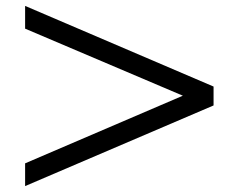

<svg xmlns="http://www.w3.org/2000/svg" viewBox="-20 -692 796 650"><path d="M703 -335 65 -62V-139L599 -368L65 -595V-672L703 -399Z"/></svg>

Font: Shippori Mincho
Style: Bold
Weight: 700
Designer: FONTDASU
Foundry: FONTDASU / Google Inc. / but / Adobe
Version: Version 3.110; ttfautohint (v1.8.3)